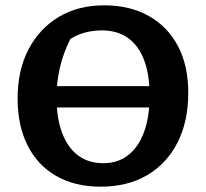

<svg xmlns="http://www.w3.org/2000/svg" viewBox="-20 -689 772 720"><path d="M124 -286V-366H607V-286ZM357 11Q261 11 191 -29Q121 -69 83.5 -143.5Q46 -218 46 -320Q46 -425 86.5 -503Q127 -581 199.5 -625Q272 -669 371 -669Q468 -669 539 -628.5Q610 -588 648 -515Q686 -442 686 -341Q686 -234 646 -155Q606 -76 532.5 -32.5Q459 11 357 11ZM367 -77Q422 -77 460.5 -107Q499 -137 520 -193.5Q541 -250 541 -331Q541 -409 520.5 -463.5Q500 -518 460 -546.5Q420 -575 362 -575Q329 -575 299 -567Q269 -559 244 -543Q192 -441 192 -323Q192 -246 213 -190.5Q234 -135 273 -106Q312 -77 367 -77Z"/></svg>

Font: Piazzolla 24pt
Style: Bold
Weight: 700
Designer: Juan Pablo del Peral
Foundry: Huerta Tipografica
Version: Version 2.005